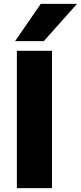

<svg xmlns="http://www.w3.org/2000/svg" viewBox="-20 -970 417 990"><path d="M67 0V-708H248V0ZM58 -758 190 -950H377L206 -758Z"/></svg>

Font: Onest Black
Style: Regular
Weight: 900
Designer: Dmitri Voloshin, Andrey Kudryavtsev
Foundry: Dmitri Voloshin, Andrey Kudryavtsev
Version: Version 1.000;gftools[0.9.33]